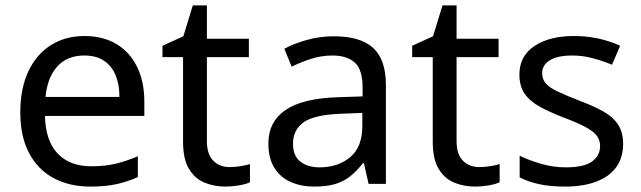

<svg xmlns="http://www.w3.org/2000/svg" viewBox="-20 -679 2366 709"><path d="M292 -546Q361 -546 410.5 -516Q460 -486 486.5 -431.5Q513 -377 513 -304V-251H146Q148 -160 192.5 -112.5Q237 -65 317 -65Q368 -65 407.5 -74.5Q447 -84 489 -102V-25Q448 -7 408 1.5Q368 10 313 10Q237 10 178.5 -21Q120 -52 87.5 -113.5Q55 -175 55 -264Q55 -352 84.5 -415Q114 -478 167.5 -512Q221 -546 292 -546ZM291 -474Q228 -474 191.5 -433.5Q155 -393 148 -321H421Q421 -367 407 -401Q393 -435 364.5 -454.5Q336 -474 291 -474Z M828 -62Q848 -62 869 -65.5Q890 -69 903 -73V-6Q889 1 863 5.5Q837 10 813 10Q771 10 735.5 -4.5Q700 -19 678 -55Q656 -91 656 -156V-468H580V-510L657 -545L692 -659H744V-536H899V-468H744V-158Q744 -109 767.5 -85.5Q791 -62 828 -62Z M1213 -545Q1311 -545 1358 -502Q1405 -459 1405 -365V0H1341L1324 -76H1320Q1297 -47 1272.5 -27.5Q1248 -8 1216.5 1Q1185 10 1140 10Q1092 10 1053.5 -7Q1015 -24 993 -59.5Q971 -95 971 -149Q971 -229 1034 -272.5Q1097 -316 1228 -320L1319 -323V-355Q1319 -422 1290 -448Q1261 -474 1208 -474Q1166 -474 1128 -461.5Q1090 -449 1057 -433L1030 -499Q1065 -518 1113 -531.5Q1161 -545 1213 -545ZM1239 -259Q1139 -255 1100.5 -227Q1062 -199 1062 -148Q1062 -103 1089.5 -82Q1117 -61 1160 -61Q1228 -61 1273 -98.5Q1318 -136 1318 -214V-262Z M1750 -62Q1770 -62 1791 -65.5Q1812 -69 1825 -73V-6Q1811 1 1785 5.5Q1759 10 1735 10Q1693 10 1657.5 -4.5Q1622 -19 1600 -55Q1578 -91 1578 -156V-468H1502V-510L1579 -545L1614 -659H1666V-536H1821V-468H1666V-158Q1666 -109 1689.5 -85.5Q1713 -62 1750 -62Z M2281 -148Q2281 -96 2255 -61Q2229 -26 2181 -8Q2133 10 2067 10Q2011 10 1970.5 1Q1930 -8 1899 -24V-104Q1931 -88 1976.5 -74.5Q2022 -61 2069 -61Q2136 -61 2166 -82.5Q2196 -104 2196 -140Q2196 -160 2185 -176Q2174 -192 2145.5 -208Q2117 -224 2064 -244Q2012 -264 1975 -284Q1938 -304 1918 -332Q1898 -360 1898 -404Q1898 -472 1953.5 -509Q2009 -546 2099 -546Q2148 -546 2190.5 -536.5Q2233 -527 2270 -510L2240 -440Q2206 -454 2169 -464Q2132 -474 2093 -474Q2039 -474 2010.5 -456.5Q1982 -439 1982 -409Q1982 -387 1995 -371.5Q2008 -356 2038.5 -341.5Q2069 -327 2120 -307Q2171 -288 2207 -268Q2243 -248 2262 -219.5Q2281 -191 2281 -148Z"/></svg>

Font: Noto Sans Gurmukhi
Style: Regular
Weight: 400
Designer: Jelle Bosma - Monotype Design Team
Foundry: Monotype Imaging Inc.
Version: Version 2.003